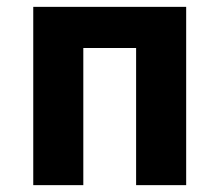

<svg xmlns="http://www.w3.org/2000/svg" viewBox="-20 -540 640 560"><path d="M77 0V-520H523V0H377V-400H223V0Z"/></svg>

Font: Iosevka Heavy Extended
Style: Regular
Weight: 900
Width: 7
Monospace: yes
Designer: Belleve Invis
Foundry: Belleve Invis
Version: Version 32.5.0; ttfautohint (v1.8.4)